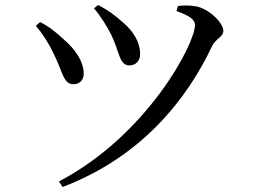

<svg xmlns="http://www.w3.org/2000/svg" viewBox="-20 -713 1040 766"><path d="M355 -680C382 -648 407 -608 425 -572C457 -505 456 -452 496 -452C520 -452 539 -468 539 -498C539 -544 512 -589 470 -624C440 -651 410 -673 372 -693ZM230 33C547 -88 727 -319 826 -529C841 -560 871 -565 871 -590C871 -624 809 -681 760 -688C736 -692 709 -692 690 -689L684 -669C737 -650 758 -634 758 -614C758 -536 565 -172 215 11ZM123 -610C149 -580 173 -543 194 -499C230 -428 232 -377 273 -377C301 -377 315 -397 314 -422C313 -464 285 -513 233 -557C210 -579 175 -608 140 -625Z"/></svg>

Font: Noto Serif TC Medium
Style: Regular
Weight: 500
Designer: Ryoko NISHIZUKA 西塚涼子 (kana & ideographs); Frank Grießhammer (Latin, Greek & Cyrillic); Wenlong ZHANG 张文龙 (bopomofo); San
Foundry: Adobe
Version: Version 2.001;hotconv 1.1.0;makeotfexe 2.6.0